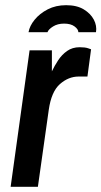

<svg xmlns="http://www.w3.org/2000/svg" viewBox="-20 -720 391 740"><path d="M21 0 94 -526H180V-445Q190 -466 204 -487.5Q218 -509 238.5 -523.5Q259 -538 287 -538Q308 -538 319.5 -534Q331 -530 331 -530L317 -425H283Q244 -425 211 -396Q178 -367 168 -297L126 0ZM90 -596Q94 -620 113.5 -644Q133 -668 164 -684Q195 -700 235 -700Q276 -700 302.5 -684Q329 -668 341.5 -644.5Q354 -621 350 -596H282Q282 -607 267.5 -618Q253 -629 227 -629Q202 -629 184.5 -618Q167 -607 163 -596Z"/></svg>

Font: Archivo Narrow SemiBold
Style: Italic
Weight: 600
Italic angle: -8°
Designer: Hector Gatti
Foundry: Omnibus-Type
Version: Version 3.002